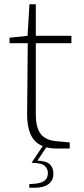

<svg xmlns="http://www.w3.org/2000/svg" viewBox="-20 -701 395 906"><path d="M248 0Q203 0 171 -16.5Q139 -33 123.5 -69Q108 -105 108 -162L111 -497H25V-523L110 -532L119 -681H149V-532H317V-497H149V-163Q149 -121 158 -96Q167 -71 182 -58.5Q197 -46 213.5 -41Q230 -36 244 -35L309 -29V0ZM118 185V168L143 166Q173 164 189.5 152Q206 140 206 115Q206 96 191.5 82Q177 68 129 67L149 57Q195 57 213.5 73Q232 89 232 119Q232 151 208.5 168Q185 185 142 185ZM129 67 181 -11H202L150 67Z"/></svg>

Font: Exo Thin ExtraLight
Style: Regular
Weight: 250
Version: Version 2.000